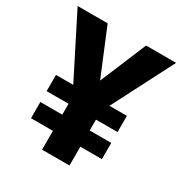

<svg xmlns="http://www.w3.org/2000/svg" viewBox="-167 -839 917 964"><g transform="rotate(30 291.5 -357.0)"><path d="M291 -446 403 -714H577L395 -360H496V-266H371V-203H496V-109H371V0H212V-109H85V-203H212V-266H85V-360H185L6 -714H180Z"/></g></svg>

Font: Noto Sans Meetei Mayek ExtraBold
Style: Regular
Weight: 800
Designer: Monotype Design Team and Neelakash Kshetrimayum
Foundry: Monotype Imaging Inc.
Version: Version 2.002; ttfautohint (v1.8.4.7-5d5b)